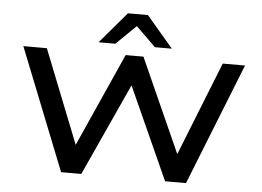

<svg xmlns="http://www.w3.org/2000/svg" viewBox="-60 -1026 1508 1107"><g transform="rotate(5 693.5 -473.0)"><path d="M332 0 52 -705H188L406 -155H398L644 -705H747L994 -154H987L1206 -705H1335L1055 0H934L693 -534L449 0ZM482 -765 636 -946H752L906 -765H808L694 -877L579 -765Z"/></g></svg>

Font: Nunito Sans 7pt Expanded SemiBold
Style: Regular
Weight: 600
Width: 7
Designer: Vernon Adams
Foundry: Vernon Adams
Version: Version 3.101;gftools[0.9.27]